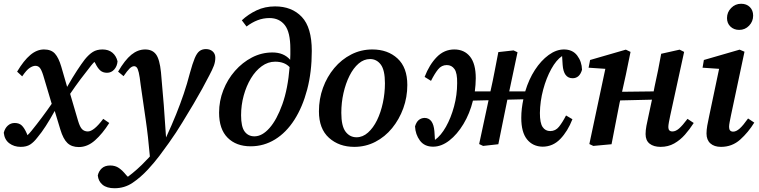

<svg xmlns="http://www.w3.org/2000/svg" viewBox="-31 -767 4037 1021"><path d="M-11 -61Q-5 -85 10.5 -99Q26 -113 47 -113Q71 -113 85 -99.5Q99 -86 112 -56L115 -48Q125 -57 137 -72Q193 -141 244 -215L199 -366Q190 -395 181 -406Q172 -417 157 -417Q144 -417 127 -406Q110 -395 87 -361L60 -386Q95 -445 130 -474.5Q165 -504 203 -504Q241 -504 261 -482Q281 -460 295 -412L326 -305Q355 -356 379 -392.5Q403 -429 420 -451Q442 -478 463 -491Q484 -504 514 -504Q546 -504 566.5 -487Q587 -470 594 -441Q592 -415 576.5 -397.5Q561 -380 538 -380Q516 -380 502 -392.5Q488 -405 476 -430L471 -438Q467 -434 462.5 -429Q458 -424 454 -419Q426 -384 397.5 -346Q369 -308 342 -268L384 -125Q394 -91 406 -79.5Q418 -68 436 -68Q468 -68 518 -135L550 -113Q514 -56 474 -20.5Q434 15 388 15Q350 15 327.5 -6.5Q305 -28 290 -78L260 -177Q235 -132 212.5 -97Q190 -62 168 -36Q149 -11 129.5 1.5Q110 14 79 14Q44 14 18.5 -5Q-7 -24 -11 -61Z M578 234Q537 234 514.5 215.5Q492 197 489 166Q494 143 510.5 128Q527 113 555 113Q582 113 601.5 126.5Q621 140 640 164L649 173Q672 156 698 133Q724 110 747 85Q752 80 757 75Q762 70 766 65Q757 -41 743.5 -133Q730 -225 717 -316Q712 -360 707 -381Q702 -402 696 -408.5Q690 -415 682 -415Q671 -415 658.5 -403Q646 -391 626 -362L597 -386Q633 -448 667.5 -476Q702 -504 741 -504Q779 -504 798.5 -478Q818 -452 825 -383Q833 -298 840 -208Q847 -118 852 -36Q883 -103 905.5 -159Q928 -215 946 -268Q964 -321 979 -379Q993 -430 1004.5 -457.5Q1016 -485 1030 -495.5Q1044 -506 1064 -506Q1086 -506 1100 -493.5Q1114 -481 1114 -460Q1114 -438 1106 -417Q1098 -396 1082 -366Q1064 -331 1044 -294.5Q1024 -258 998 -214Q970 -168 938.5 -115.5Q907 -63 867 -7Q843 27 816.5 62Q790 97 756 134Q716 177 673.5 205.5Q631 234 578 234Z M1251 -154Q1251 -93 1270 -67.5Q1289 -42 1322 -42Q1363 -42 1402 -86Q1441 -130 1470.5 -212.5Q1500 -295 1509 -410Q1482 -439 1432 -439Q1394 -439 1361 -415Q1328 -391 1303.5 -350.5Q1279 -310 1265 -259Q1251 -208 1251 -154ZM1302 11Q1225 11 1179.5 -34.5Q1134 -80 1134 -168Q1134 -230 1156.5 -287.5Q1179 -345 1218.5 -390Q1258 -435 1309 -461.5Q1360 -488 1418 -488Q1478 -488 1512 -449Q1513 -463 1513 -477.5Q1513 -492 1513 -507Q1513 -596 1483.5 -633.5Q1454 -671 1402 -671Q1369 -671 1339 -659.5Q1309 -648 1280 -626L1255 -659Q1289 -691 1333.5 -712Q1378 -733 1432 -733Q1521 -733 1574 -677Q1627 -621 1627 -496Q1627 -384 1602.5 -291Q1578 -198 1534.5 -130Q1491 -62 1431.5 -25.5Q1372 11 1302 11Z M1853 14Q1772 14 1718.5 -34Q1665 -82 1665 -175Q1665 -241 1686.5 -300Q1708 -359 1746.5 -405Q1785 -451 1837 -477.5Q1889 -504 1949 -504Q2031 -504 2083 -456Q2135 -408 2135 -315Q2135 -250 2113.5 -191Q2092 -132 2054 -85.5Q2016 -39 1964.5 -12.5Q1913 14 1853 14ZM1865 -37Q1898 -37 1926 -62Q1954 -87 1974 -128Q1994 -169 2005 -220.5Q2016 -272 2016 -324Q2016 -394 1994 -423.5Q1972 -453 1937 -453Q1904 -453 1876 -429Q1848 -405 1827.5 -364Q1807 -323 1795.5 -272Q1784 -221 1784 -167Q1784 -97 1806.5 -67Q1829 -37 1865 -37Z M2854 13Q2802 12 2771.5 -26Q2741 -64 2741 -140Q2741 -166 2744 -190.5Q2747 -215 2752 -239L2667 -237L2663 -217Q2652 -163 2641 -109Q2630 -55 2619 0L2538 9L2517 -1L2567 -234L2484 -232Q2467 -163 2433.5 -107.5Q2400 -52 2358 -19.5Q2316 13 2272 13Q2226 13 2202 -19.5Q2178 -52 2176 -95Q2183 -118 2195.5 -128.5Q2208 -139 2226 -140Q2273 -140 2279 -69L2282 -23Q2314 -46 2340.5 -93Q2367 -140 2383.5 -201Q2400 -262 2400 -325Q2401 -378 2386 -399.5Q2371 -421 2345 -421Q2317 -421 2298.5 -398Q2280 -375 2261 -337L2227 -358Q2252 -423 2291.5 -463.5Q2331 -504 2385 -504Q2438 -504 2468.5 -466Q2499 -428 2499 -351Q2499 -333 2497.5 -315.5Q2496 -298 2494 -281H2577Q2590 -338 2599.5 -389Q2609 -440 2619 -490L2700 -499L2721 -489L2677 -281H2762Q2781 -345 2813.5 -395Q2846 -445 2886.5 -474.5Q2927 -504 2968 -504Q3014 -504 3038.5 -471.5Q3063 -439 3064 -396Q3051 -351 3014 -351Q2966 -351 2961 -422L2958 -469Q2927 -448 2900.5 -400Q2874 -352 2857.5 -290.5Q2841 -229 2840 -166Q2840 -113 2854.5 -91.5Q2869 -70 2895 -70Q2923 -70 2941.5 -93Q2960 -116 2979 -153L3013 -133Q2988 -69 2948.5 -28Q2909 13 2854 13Z M3482 14Q3445 14 3423.5 -3Q3402 -20 3402 -54Q3402 -74 3406.5 -98Q3411 -122 3417 -148L3436 -237L3267 -233L3264 -221Q3253 -166 3242.5 -111Q3232 -56 3221 0L3124 9L3103 -1L3188 -401L3099 -407L3107 -448L3297 -503L3322 -491L3297 -369L3277 -279L3445 -281L3450 -307Q3460 -351 3468.5 -394Q3477 -437 3485 -481L3583 -503L3607 -491L3533 -152Q3529 -133 3526 -117Q3523 -101 3523 -91Q3523 -68 3545 -68Q3562 -68 3580 -83.5Q3598 -99 3625 -135L3658 -113Q3637 -80 3611.5 -51Q3586 -22 3554 -4Q3522 14 3482 14Z M3726 -57Q3726 -76 3730 -99Q3734 -122 3740 -149L3793 -401L3705 -407L3712 -448L3902 -503L3928 -492L3856 -153Q3852 -133 3849 -117.5Q3846 -102 3846 -92Q3846 -67 3868 -67Q3884 -67 3902.5 -83.5Q3921 -100 3947 -137L3980 -115Q3948 -63 3905 -24.5Q3862 14 3803 14Q3767 14 3746.5 -4.5Q3726 -23 3726 -57ZM3900 -608Q3872 -608 3853.5 -625.5Q3835 -643 3835 -671Q3835 -702 3857 -724.5Q3879 -747 3910 -747Q3939 -747 3956.5 -729.5Q3974 -712 3974 -684Q3974 -653 3952.5 -630.5Q3931 -608 3900 -608Z"/></svg>

Font: Source Serif 4 SmText Semibold
Style: Italic
Weight: 600
Italic angle: -12°
Designer: Frank Grießhammer
Foundry: Adobe
Version: Version 4.005;hotconv 1.1.0;makeotfexe 2.6.0